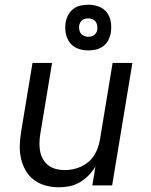

<svg xmlns="http://www.w3.org/2000/svg" viewBox="-20 -787 640 815"><path d="M230 8Q201 8 173.5 0.5Q146 -7 124 -23.5Q102 -40 88.5 -64Q75 -88 69 -115Q63 -142 64 -171.5Q65 -201 70 -230L118 -520H201L151 -218Q148 -199 147.5 -180Q147 -161 150.5 -143.5Q154 -126 163 -110.5Q172 -95 186 -84.5Q200 -74 218 -69.5Q236 -65 255 -65Q272 -65 289.5 -68.5Q307 -72 323.5 -79.5Q340 -87 354.5 -99Q369 -111 379 -126.5Q389 -142 395 -159Q401 -176 404 -193L458 -520H542L456 0H372L385 -80Q373 -60 356 -42.5Q339 -25 318.5 -13Q298 -1 275 3.5Q252 8 230 8ZM355 -573Q331 -573 310 -581Q289 -589 276 -606.5Q263 -624 259 -647Q255 -670 259 -694Q262 -710 270.5 -725Q279 -740 292.5 -750Q306 -760 322.5 -763.5Q339 -767 355 -767Q378 -767 399.5 -759Q421 -751 434 -733.5Q447 -716 450.5 -693Q454 -670 450 -646Q447 -630 439 -615Q431 -600 417 -590Q403 -580 386.5 -576.5Q370 -573 355 -573ZM355 -631Q361 -631 367.5 -632.5Q374 -634 379.5 -638Q385 -642 388.5 -648Q392 -654 393 -661Q394 -670 392.5 -679Q391 -688 386 -695Q381 -702 372.5 -705.5Q364 -709 355 -709Q348 -709 341.5 -707.5Q335 -706 329.5 -702Q324 -698 321 -692Q318 -686 316 -679Q315 -670 316.5 -661Q318 -652 323 -645Q328 -638 336.5 -634.5Q345 -631 355 -631Z"/></svg>

Font: Zed Sans Extended
Style: Italic
Weight: 400
Width: 7
Italic angle: -9°
Designer: Belleve Invis
Foundry: Belleve Invis
Version: Version 1.0.0; ttfautohint (v1.8.4)